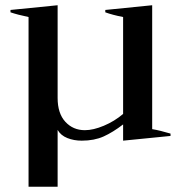

<svg xmlns="http://www.w3.org/2000/svg" viewBox="-20 -527 691 733"><path d="M89 -462Q46 -471 20 -480V-489L200 -507V-153Q200 -94 229.5 -62Q259 -30 304 -30Q336 -30 376.5 -47Q417 -64 450 -92V-462Q409 -470 382 -480V-489L561 -507V-34Q591 -29 631 -17V-8L450 10V-52Q411 -22 375.5 -6Q340 10 292 10Q262 10 237 0Q212 -10 200 -31V186H89Z"/></svg>

Font: Trirong Medium
Style: Regular
Weight: 500
Designer: Katatrad Team
Foundry: CadsonDemak
Version: Version 1.001